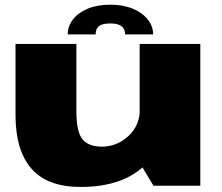

<svg xmlns="http://www.w3.org/2000/svg" viewBox="-20 -772 924 798"><path d="M618 0H812.5V-589.5H560.5V-95.5ZM297.5 -589.5H44.5V-293Q44.5 -147.5 110.5 -71.2Q176.5 5 315.5 5Q499 5 592 -95.5Q685 -196 685 -267.5L562 -323.5Q562 -251 514 -206.8Q466 -162.5 403.5 -162.5Q348.5 -162.5 323 -193Q297.5 -223.5 297.5 -310ZM439 -752.5Q384.5 -752.5 344.8 -736Q305 -719.5 283.2 -691.2Q261.5 -663 261.5 -629H377.5Q377.5 -644.5 383.5 -654.5Q389.5 -664.5 403 -669.5Q416.5 -674.5 439 -674.5Q458.5 -674.5 472 -669.8Q485.5 -665 492.8 -655Q500 -645 500 -629H616.5Q616.5 -663 594 -691.2Q571.5 -719.5 531.5 -736Q491.5 -752.5 439 -752.5Z"/></svg>

Font: Anybody Expanded Black
Style: Regular
Weight: 900
Width: 7
Designer: Tyler Finck
Foundry: Etcetera Type Company
Version: Version 1.113;gftools[0.9.25]